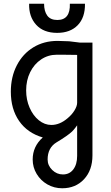

<svg xmlns="http://www.w3.org/2000/svg" viewBox="-20 -736 593 1028"><path d="M155 118Q155 48 209 0Q127 -24 82.5 -88Q38 -152 38 -245Q38 -324 70 -386Q102 -448 158.5 -482.5Q215 -517 288 -517L350 -515L407 -508H475V96Q475 175 430 223.5Q385 272 313 272Q270 272 234 251.5Q198 231 176.5 195.5Q155 160 155 118ZM342 -103Q365 -122 379 -145Q393 -168 393 -186V-442L315 -443H284Q238 -443 200.5 -418Q163 -393 141.5 -349.5Q120 -306 120 -252Q120 -202 138.5 -159.5Q157 -117 188 -92Q219 -67 255 -67Q300 -67 342 -103ZM393 99V-65Q391 -62 383 -51.5Q375 -41 366 -32Q343 -10 283 26Q235 55 235 118Q235 150 259.5 174Q284 198 317 198Q352 198 372.5 171Q393 144 393 99ZM136 -716H216Q216 -676 233 -652.5Q250 -629 287 -629Q357 -629 354 -716H435Q436 -642 396 -601Q356 -560 286 -560Q213 -560 173.5 -603.5Q134 -647 136 -716Z"/></svg>

Font: Bellota
Style: Bold
Weight: 700
Designer: Kemie Guaida
Foundry: Kemie Guaida
Version: Version 4.001